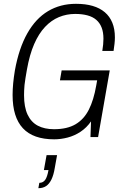

<svg xmlns="http://www.w3.org/2000/svg" viewBox="-20 -718 641 1006"><path d="M264 12Q154 12 100 -46Q46 -104 46 -220Q46 -249 49 -281Q52 -313 58 -349Q79 -465 123 -543Q167 -621 231.5 -659.5Q296 -698 378 -698Q428 -698 465.5 -687Q503 -676 529 -654Q555 -632 568.5 -599Q582 -566 582 -522Q582 -506 580 -488.5Q578 -471 575 -451H516Q519 -468 520.5 -485Q522 -502 522 -515Q522 -549 512.5 -573.5Q503 -598 484.5 -614Q466 -630 438 -637.5Q410 -645 374 -645Q329 -645 289 -628.5Q249 -612 216 -577Q183 -542 159 -487Q135 -432 121 -353Q117 -329 113.5 -309Q110 -289 108.5 -273Q107 -257 106.5 -244Q106 -231 106 -219Q106 -157 124.5 -117.5Q143 -78 178 -59.5Q213 -41 263 -41Q332 -41 376 -67Q420 -93 445.5 -143.5Q471 -194 484 -269L489 -297H294L303 -349H555L494 0H454L457 -82Q434 -49 402.5 -28Q371 -7 335 2.5Q299 12 264 12ZM181 268 186 240Q206 240 217 224Q228 208 234 173H210L224 95H279L267 162Q261 199 249.5 222.5Q238 246 221.5 257Q205 268 181 268Z"/></svg>

Font: Archivo Condensed ExtraLight
Style: Italic
Weight: 250
Width: 3
Italic angle: -10°
Designer: Hector Gatti
Foundry: Omnibus-Type
Version: Version 2.001